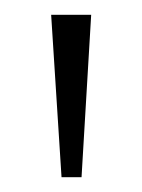

<svg xmlns="http://www.w3.org/2000/svg" viewBox="-20 -734 192 259"><path d="M63 -495 49 -714H103L90 -495Z"/></svg>

Font: Noto Serif Hebrew ExtraLight
Style: Regular
Weight: 250
Version: Version 2.003